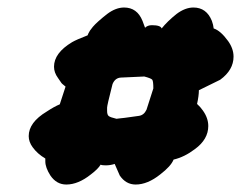

<svg xmlns="http://www.w3.org/2000/svg" viewBox="-20 -532 651 519"><path d="M102.5 -103.5Q81.1 -116.2 68.4 -133.8Q57.6 -148.4 57.6 -164.1Q57.6 -201.2 106.4 -230.5Q127 -244.1 141.6 -250L157.2 -297.9Q150.4 -303.7 148.4 -305.2Q146.5 -306.6 143.1 -312Q139.6 -317.4 136.7 -321.3Q126 -335.9 126 -351.6Q126 -388.7 174.8 -418Q186.5 -424.8 216.8 -436.5Q216.8 -437.5 218.8 -441.4Q220.7 -445.3 223.1 -449.2Q225.6 -453.1 231 -459.5Q236.3 -465.8 246.1 -474.6Q255.9 -483.4 269.5 -494.1Q293 -511.7 315.4 -511.7Q350.6 -511.7 365.2 -475.6L372.1 -457Q378.9 -463.9 390.6 -463.9Q414.1 -463.9 417 -455.1Q431.6 -473.6 457 -494.1Q480.5 -511.7 502.9 -511.7Q538.1 -511.7 552.7 -475.6Q556.6 -464.8 557.6 -455.1Q576.2 -449.2 596.7 -420.9Q611.3 -400.4 611.3 -378.9Q611.3 -342.8 575.2 -316.4L517.6 -288.1Q517.6 -273.4 512.7 -251Q521.5 -243.2 528.3 -233.4Q543 -212.9 543 -191.4Q543 -155.3 506.8 -128.9Q478.5 -107.4 449.2 -100.6Q442.4 -83 413.1 -60.5Q378.9 -33.2 346.7 -33.2Q320.3 -33.2 303.7 -57.6L290 -88.9Q278.3 -85 265.6 -85Q255.9 -85 252 -86.9Q245.1 -75.2 225.6 -60.5Q191.4 -33.2 159.2 -33.2Q132.8 -33.2 116.2 -57.6Q102.5 -79.1 102.5 -95.7ZM394.5 -293Q394.5 -312.5 391.6 -316.4Q388.7 -320.3 370.1 -325.2Q307.6 -322.3 306.6 -322.3Q291 -321.3 284.2 -304.7L283.2 -300.8Q269.5 -247.1 269.5 -241.2V-232.4Q269.5 -221.7 273.9 -218.3Q278.3 -214.8 294.9 -210.9L302.7 -211.9Q314.5 -212.9 334 -215.8Q353.5 -218.8 355.5 -218.8Q369.1 -220.7 376 -235.4Z"/></svg>

Font: Essays1743
Style: BoldItalic
Weight: 700
Italic angle: -10°
Designer: Based on the typeface in a 1743 English translation of the essays of Montaigne.  PostScript/TrueType font designed by Jo
Version: Version 002.100